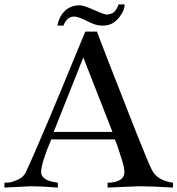

<svg xmlns="http://www.w3.org/2000/svg" viewBox="-21 -849 803 869"><path d="M762 0Q667 -6 607 -6L466 0V-22Q501 -22 522 -34.5Q543 -47 542 -73Q542 -89 531 -125Q520 -161 510 -190L499 -218H211Q167 -115 165 -71Q165 -31 241 -22V0Q165 -6 117 -6L-1 0V-22Q7 -22 20 -23Q33 -24 59 -35.5Q85 -47 95 -68Q125 -131 192.5 -290.5Q260 -450 312 -578L365 -706H418Q418 -704 474 -559.5Q530 -415 592 -258.5Q654 -102 667 -79Q691 -32 762 -22ZM488 -252 356 -589 222 -252ZM543 -829Q543 -801 519 -771Q490 -733 445 -733Q432 -733 420 -735.5Q408 -738 401 -741Q394 -744 381 -750Q368 -756 360 -760Q330 -774 314 -774Q282 -774 266 -733H239Q246 -774 272.5 -799.5Q299 -825 340 -825Q358 -825 409 -802Q453 -782 465 -783Q487 -786 497 -796Q507 -806 516 -829Z"/></svg>

Font: GFS Artemisia
Style: Regular
Weight: 400
Designer: Takis Katsoulidis and George D. Matthiopoulos
Foundry: Takis Katsoulidis and George D. Matthiopoulos
Version: Version 1.0